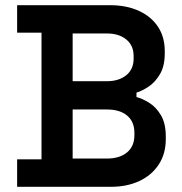

<svg xmlns="http://www.w3.org/2000/svg" viewBox="-20 -720 703 740"><path d="M46 0V-106H140V-594H46V-700H404Q467 -700 514.5 -678.5Q562 -657 588.5 -617.5Q615 -578 615 -523V-514Q615 -466 597 -435Q579 -404 554 -387Q529 -370 506 -363V-346Q529 -340 555.5 -323.5Q582 -307 600.5 -275.5Q619 -244 619 -194V-184Q619 -127 591.5 -85.5Q564 -44 516.5 -22Q469 0 407 0ZM260 -109H393Q441 -109 469.5 -132.5Q498 -156 498 -199V-208Q498 -251 470 -274.5Q442 -298 393 -298H260ZM260 -407H392Q438 -407 466.5 -430Q495 -453 495 -494V-504Q495 -545 466.5 -568Q438 -591 392 -591H260Z"/></svg>

Font: Space Grotesk Light SemiBold
Style: Regular
Weight: 600
Version: Version 2.000